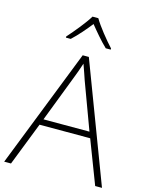

<svg xmlns="http://www.w3.org/2000/svg" viewBox="-137 -1033 864 1117"><g transform="rotate(15 295.0 -474.0)"><path d="M313 -948H278C253 -906 197 -838 160 -797V-790H189C226 -824 266 -871 295 -908C325 -871 364 -824 400 -790H430V-797C392 -838 337 -906 313 -948ZM548 0H589L318 -716H281L0 0H41L143 -261H448ZM330 -578 434 -297H157L265 -578C275 -604 288 -638 298 -670C310 -636 323 -600 330 -578Z"/></g></svg>

Font: Noto Sans Thai Looped ExtraLight
Style: Regular
Weight: 200
Designer: Sasikarn Vongin, Ben Mitchell
Foundry: The Fontpad Ltd
Version: Version 1.001